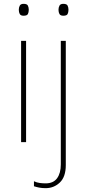

<svg xmlns="http://www.w3.org/2000/svg" viewBox="-20 -741 454 1001"><path d="M103 -721Q121 -721 125.5 -711.5Q130 -702 130 -690Q130 -677 125.5 -668Q121 -659 103 -659Q88 -659 83 -668Q78 -677 78 -690Q78 -702 83 -711.5Q88 -721 103 -721ZM116 -528V0H90V-528ZM285 -690Q285 -702 290 -711.5Q295 -721 310 -721Q328 -721 332.5 -711.5Q337 -702 337 -690Q337 -677 332.5 -668Q328 -659 310 -659Q295 -659 290 -668Q285 -677 285 -690ZM218 240Q199 240 184 237Q169 234 157 230V204Q172 211 187.5 213Q203 215 218 215Q258 215 277.5 188.5Q297 162 297 116V-528H323V120Q323 181 292 210.5Q261 240 218 240Z"/></svg>

Font: Noto Sans Myanmar Thin
Style: Regular
Weight: 100
Designer: Monotype Design Team
Foundry: Monotype Imaging Inc.
Version: Version 2.107; ttfautohint (v1.8.4.7-5d5b)